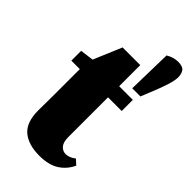

<svg xmlns="http://www.w3.org/2000/svg" viewBox="-243 -833 914 914"><g transform="rotate(45 214.0 -376.0)"><path d="M224 16Q150 16 109 -18.5Q68 -53 68 -133Q68 -162 68.5 -186.5Q69 -211 69 -240V-412H12V-478L80 -487L140 -629H259V-487H351V-412H259V-144Q259 -110 273 -94Q287 -78 308 -78Q331 -78 357 -98L382 -75Q362 -32 324 -8Q286 16 224 16ZM375 -768Q407 -768 417.5 -753.5Q428 -739 428 -716Q428 -695 417 -660Q406 -625 394 -596L365 -524H310L315 -750Q345 -768 375 -768Z"/></g></svg>

Font: Source Serif 4 Black
Style: Regular
Weight: 900
Designer: Frank Grießhammer
Foundry: Adobe
Version: Version 4.005;hotconv 1.1.0;makeotfexe 2.6.0